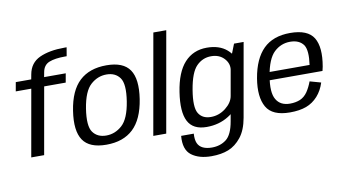

<svg xmlns="http://www.w3.org/2000/svg" viewBox="-93 -1018 2650 1480"><g transform="rotate(-10 1232.0 -278.5)"><path d="M82.1 0H183L275.2 -521.9H443.9L456.4 -592.4H287.2L294.2 -629.5Q303.9 -685 349.5 -702.9Q395.1 -720.8 470.9 -720.8H486.3L497.9 -788.8H480.5Q362.2 -788.8 285.6 -753.6Q209 -718.4 193.3 -630L186.3 -592.4H65.4L52.9 -521.9H174.3Z M670.7 4.2Q803 4.2 881.1 -69.4Q959.1 -142.9 983.4 -297.8Q1007 -451.3 957 -525.1Q907.1 -598.8 774.9 -598.8Q642.1 -598.8 563.8 -525.8Q485.5 -452.9 461.7 -297.8Q438.1 -144.5 488.1 -70.1Q538 4.2 670.7 4.2ZM681.7 -65.7Q612.3 -65.7 577.2 -114.8Q542.2 -163.9 562.9 -297.3Q584.1 -430.1 639.1 -479.5Q694 -529 763.4 -529Q833.1 -529 868.1 -479.9Q903.2 -430.9 882.2 -297.3Q861 -164.7 806.1 -115.2Q751.1 -65.7 681.7 -65.7Z M1037.3 0H1138.6L1277.2 -785H1176.1Z M1453.2 232.1Q1530.3 232.1 1586.5 209.8Q1642.8 187.4 1686.6 132.6Q1730.3 77.8 1747.2 -17.1L1848.8 -592.4H1773.7L1726.1 -471.3L1644.2 -7.6Q1626.4 95.2 1580.1 131Q1533.7 166.8 1467 166.8Q1426.8 166.8 1398.1 153.5Q1369.3 140.1 1356.8 112.2Q1344.4 84.2 1347.6 37H1248.7Q1239.3 144.4 1297.5 188.3Q1355.8 232.1 1453.2 232.1ZM1455.6 3.8Q1552.9 3.8 1628.4 -43.7Q1703.9 -91.2 1713.3 -145.6L1678.3 -200.3Q1669.4 -148.4 1617.1 -107.5Q1564.7 -66.5 1500.8 -66.5Q1434.1 -66.5 1404.7 -115.3Q1375.2 -164 1397.2 -297Q1419.3 -430.2 1467.4 -478.8Q1515.5 -527.4 1582.1 -527.4Q1646.1 -527.4 1683.9 -486.6Q1721.7 -445.9 1712.8 -394.5L1765.9 -445Q1775 -497.6 1716.6 -547.9Q1658.2 -598.1 1560.8 -598.1Q1454.1 -598.1 1386.1 -523.9Q1318.2 -449.7 1295 -297.4Q1271.6 -145.9 1310.2 -71Q1348.9 3.8 1455.6 3.8Z M2107.5 4.8 2119.4 -61.9Q2043.6 -61.9 2011.6 -117.4Q1978.9 -172.1 1999.9 -297.5Q2022 -430.5 2075.8 -481.3Q2129.4 -531.6 2201 -531.6Q2274.4 -531.6 2307.2 -483.3Q2334.4 -438.3 2318.7 -329.6H1994.7L1983.7 -266.6H2408.7Q2413.3 -281.7 2416.1 -299Q2442.2 -447.6 2396.4 -523.2Q2350.3 -598.3 2212.6 -598.3Q2079.2 -598.3 2003 -523Q1927 -447.8 1901.7 -297.7Q1878.2 -155.6 1924 -75.1Q1969.5 4.8 2107.5 4.8ZM2119.4 -61.9 2107.5 4.8Q2182.9 4.8 2235.5 -14.7Q2287.4 -34.1 2326.1 -77.1Q2364.1 -119.4 2383.4 -180.5L2296.6 -204.8Q2280.7 -161.2 2257.1 -126Q2232.8 -91 2198.4 -76.3Q2162.9 -61.9 2119.4 -61.9Z"/></g></svg>

Font: Anybody Thin
Style: Italic
Weight: 100
Italic angle: -10°
Designer: Tyler Finck
Foundry: Etcetera Type Company
Version: Version 1.114;gftools[0.9.25]